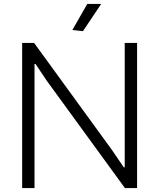

<svg xmlns="http://www.w3.org/2000/svg" viewBox="-20 -959 812 979"><path d="M349 -806 425 -939H496L403 -800ZM93 -740H154L551 -194L611 -106H616V-740H679V0H617L218 -548L161 -633H156V0H93Z"/></svg>

Font: Encode Sans Normal
Style: Light
Weight: 300
Designer: Pablo Impallari, Andres Torresi
Foundry: Pablo Impallari, Andres Torresi
Version: Version 1.000; ttfautohint (v1.00) -l 8 -r 50 -G 200 -x 14 -